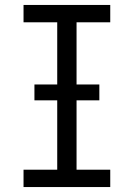

<svg xmlns="http://www.w3.org/2000/svg" viewBox="-20 -755 540 775"><path d="M75 0V-70H211V-665H75V-735H425V-665H289V-70H425V0ZM119 -350V-414H381V-350Z"/></svg>

Font: Iosevka Curly
Style: Regular
Weight: 400
Monospace: yes
Designer: Belleve Invis
Foundry: Belleve Invis
Version: Version 22.1.2; ttfautohint (v1.8.4)